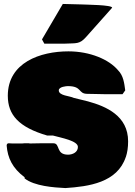

<svg xmlns="http://www.w3.org/2000/svg" viewBox="-20 -957 682 971"><path d="M421.9 -482.4C456.1 -482.4 488.3 -480.5 516.6 -480.5H599.6L613.3 -500C608.4 -536.1 604.5 -574.2 577.1 -601.6C531.3 -656.6 434.5 -697.3 326.2 -697.3C183.7 -697.3 19.5 -640.9 19.5 -472.7C19.5 -376 75.2 -313.5 218.8 -271.5H248C290 -259.8 374 -245.1 374 -213.9C374 -186.5 346.7 -174.8 324.2 -174.8C260.7 -174.8 286.1 -232.4 250 -232.4H227.5C196.3 -232.4 159.2 -232.4 130.9 -231.4C127.9 -232.4 126 -232.4 124 -232.4H111.3C104.5 -232.4 98.6 -232.4 91.8 -231.4H42C36.1 -231.4 30.3 -232.4 24.4 -232.4C17.6 -232.4 13.7 -228.5 13.7 -220.7C18.6 -158.2 43 -106.4 104.5 -60.5V-54.7C154.3 -15.6 252 -8.8 310.5 -5.9C428.7 -13.7 573.2 -33.2 616.2 -163.1V-162.1C624 -185.5 627.9 -210.9 627.9 -242.2C627.9 -371.1 517.6 -418.9 424.8 -444.3L353.3 -461.9C331.8 -472.6 277.3 -472.7 277.3 -500C277.3 -518.6 316.4 -521.5 323.2 -521.5C396.7 -521.5 373.5 -482.4 421.9 -482.4ZM192.4 -757.8 204.1 -736.3H309.6C366.2 -739.3 381.8 -732.4 415 -769.5L547.2 -918C547.2 -932.7 413.1 -933.2 391.6 -934.6L297.6 -937Z"/></svg>

Font: Bowlby One SC
Style: Regular
Weight: 400
Width: 1
Version: Version 1.2